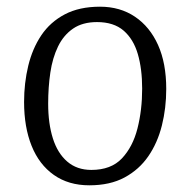

<svg xmlns="http://www.w3.org/2000/svg" viewBox="-20 -540 568 574"><path d="M247 14Q185 14 141 -17Q97 -48 74.5 -104Q52 -160 52 -235Q52 -292 64.5 -343.5Q77 -395 103.5 -434.5Q130 -474 173.5 -497Q217 -520 279 -520Q339 -520 383.5 -490Q428 -460 452.5 -405.5Q477 -351 477 -274Q477 -217 464 -165Q451 -113 423.5 -73Q396 -33 352.5 -9.5Q309 14 247 14ZM253 -32Q312 -32 344.5 -66.5Q377 -101 391 -156Q405 -211 405 -275Q405 -334 392 -378.5Q379 -423 349.5 -448.5Q320 -474 270 -474Q227 -474 198.5 -454.5Q170 -435 153.5 -401Q137 -367 130.5 -323Q124 -279 124 -230Q124 -171 138 -126.5Q152 -82 181 -57Q210 -32 253 -32Z"/></svg>

Font: Literata 18pt Light
Style: Italic
Weight: 300
Italic angle: -2°
Designer: Latin by Veronika Burian and Jose Scaglione. Greek by Irene Vlachou. Cyrillic by Vera Evstafieva
Foundry: TypeTogether
Version: Version 3.103;gftools[0.9.29]